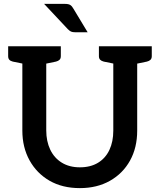

<svg xmlns="http://www.w3.org/2000/svg" viewBox="-20 -959 822 988"><path d="M391 9Q301 9 235 -29Q169 -67 132 -134Q95 -201 95 -287V-721H218V-288Q218 -232 238.5 -189Q259 -146 298 -122Q337 -98 391 -98Q446 -98 484.5 -121.5Q523 -145 543 -187.5Q563 -230 563 -287V-721H686V-287Q686 -199 649 -132.5Q612 -66 545.5 -28.5Q479 9 391 9ZM122 -721 110 -629 46 -642Q34 -645 28 -651.5Q22 -658 22 -670V-721ZM293 -721V-670Q293 -658 286.5 -651.5Q280 -645 268 -642L205 -629L193 -721ZM590 -721 578 -629 514 -642Q502 -645 495.5 -651.5Q489 -658 489 -670V-721ZM761 -721V-670Q761 -658 754.5 -651.5Q748 -645 736 -642L673 -629L660 -721ZM207 -939H314Q333 -939 342 -933Q351 -927 358 -914L431 -793H367Q353 -793 345.5 -796.5Q338 -800 329 -809Z"/></svg>

Font: Aleo SemiBold
Style: Regular
Weight: 600
Designer: Alessio Laiso
Foundry: Alessio Laiso
Version: Version 2.001;gftools[0.9.29]